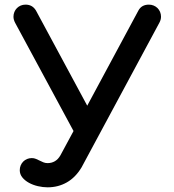

<svg xmlns="http://www.w3.org/2000/svg" viewBox="-20 -801 742 821"><path d="M353 -349.1 571.8 -755.9Q585.4 -781.2 616.7 -781.2Q627.4 -781.2 637 -777.3Q646.5 -773.4 653.6 -766.4Q660.6 -759.3 664.6 -749.8Q668.5 -740.2 668.5 -729.5Q668.5 -716.3 661.1 -703.1L328.6 -85Q302.7 -42 265.6 -21Q228.5 0 183.6 0Q163.6 0 142.3 -4.9Q121.1 -9.8 103.8 -19.3Q86.4 -28.8 75.4 -42.5Q64.5 -56.2 64.5 -73.2Q64.5 -84 68.4 -93.5Q72.3 -103 79.3 -110.1Q86.4 -117.2 95.7 -121.1Q105 -125 116.2 -125Q125.5 -125 133.5 -121.6Q141.6 -118.2 149.4 -114.3Q157.2 -110.4 165.5 -106.9Q173.8 -103.5 183.6 -103.5Q200.7 -103.5 214.6 -111.6Q228.5 -119.6 238.3 -136.7L294.4 -240.7L44.9 -703.1Q37.6 -716.8 37.6 -729.5Q37.6 -740.2 41.5 -749.8Q45.4 -759.3 52.5 -766.4Q59.6 -773.4 68.8 -777.3Q78.1 -781.2 89.4 -781.2Q118.7 -781.2 133.8 -755.9Z"/></svg>

Font: Comfortaa
Style: Bold
Weight: 700
Designer: Johan Aakerlund
Foundry: Johan Aakerlund
Version: Version 2.001; ttfautohint (v1.4.1)